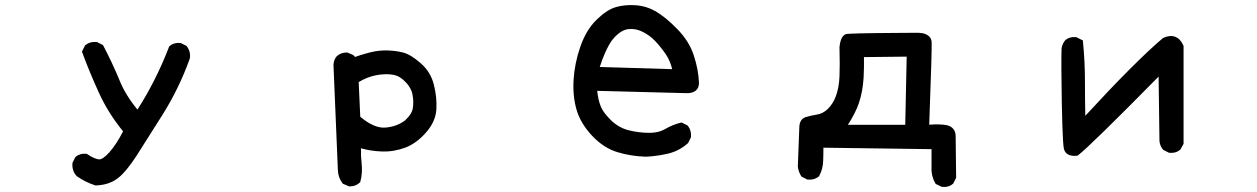

<svg xmlns="http://www.w3.org/2000/svg" viewBox="-20 -605 5040 770"><path d="M361.3 138.2Q322.8 126 288.1 101.6L287.6 101.1L286.6 100.1Q268.1 79.6 270.5 49.8V48.3L271.5 46.4L281.2 26.9L282.2 24.9L283.7 23.9Q300.3 9.3 326.2 11.7L328.6 12.2L330.6 13.7Q345.2 23.4 357.2 28.6Q369.1 33.7 377 34.2Q392.1 35.2 418.9 5.4Q446.3 -25.4 473.6 -78.1Q413.1 -152.8 377 -232.4Q339.8 -313.5 310.1 -394L308.6 -397.9L310.5 -401.9L320.3 -421.4L321.3 -423.3L323.2 -424.8Q341.8 -439 367.2 -436.5H369.1L370.6 -435.5L390.1 -425.8L393.1 -424.3L394.5 -421.4Q429.7 -354.5 458.5 -285.2Q470.7 -253.9 489.3 -223.9Q507.8 -193.8 531.2 -165.5Q567.9 -222.7 597.7 -281.7Q630.9 -346.7 657.7 -416.5L658.7 -418.9L660.6 -420.4Q677.2 -435.1 703.1 -432.6H705.1L706.5 -431.6L726.1 -421.9L728 -420.9L729.5 -418.9Q745.6 -397.9 741.2 -370.6L740.7 -369.6V-368.7Q697.3 -248.5 630.4 -142.6Q564 -37.6 526.4 21.5Q516.6 36.6 507.3 49.3Q498 62 489 73Q480 84 471.2 93Q462.4 102.1 453.6 108.9Q418.5 136.7 364.7 138.7H362.8Z M1377.9 141.6 1357.4 132.8 1355 131.8 1353.5 129.9Q1335.9 106.9 1335 76.7Q1334 49.3 1317.4 -344.2V-344.7V-345.2Q1317.9 -354.5 1320.8 -362.8Q1323.7 -371.1 1329.1 -377.9L1329.6 -378.4L1330.1 -378.9Q1337.9 -386.7 1348.4 -390.6Q1358.9 -394.5 1371.1 -394.5H1373L1375 -393.6L1395.5 -384.8L1397.5 -383.8L1398.9 -382.3L1403.8 -376.5Q1414.6 -380.4 1425 -383.8Q1435.5 -387.2 1445.6 -389.9Q1455.6 -392.6 1464.8 -395Q1497.1 -403.3 1531.2 -402.8Q1548.3 -402.3 1564.5 -400.4Q1580.6 -398.4 1595.7 -394.5Q1611.8 -390.6 1629.4 -379.9Q1647 -369.1 1667 -351.6Q1708 -315.9 1720.2 -264.2Q1726.6 -238.8 1729 -214.6Q1731.4 -190.4 1730 -167Q1727.5 -118.2 1689 -74.2Q1651.4 -30.8 1606 -13.2Q1583.5 -4.9 1559.8 -0.7Q1536.1 3.4 1510.7 2.4Q1467.8 1 1427.7 -10.3Q1426.8 19 1430.2 49.3Q1434.6 88.9 1425.3 122.6L1424.8 125L1422.9 127Q1407.2 142.6 1381.8 142.6H1379.9ZM1604 -121.6Q1618.7 -135.3 1626.5 -147.9Q1634.3 -160.6 1635.7 -172.4Q1639.6 -198.2 1634.3 -225.1Q1633.3 -231.9 1631.1 -238Q1628.9 -244.1 1625.5 -250.5Q1622.1 -256.8 1617.4 -263.2Q1612.8 -269.5 1606.9 -275.4Q1585 -299.8 1558.1 -304.7Q1551.3 -306.2 1543.7 -306.9Q1536.1 -307.6 1527.8 -307.4Q1519.5 -307.1 1510.3 -306.4Q1501 -305.7 1491.2 -303.7Q1473.1 -300.8 1454.8 -293.7Q1436.5 -286.6 1418.5 -275.9L1424.8 -136.7Q1480.5 -90.3 1523.9 -93.3Q1569.3 -96.2 1604 -121.6Z M2568.8 23.4Q2540 22.5 2512.2 18.1Q2484.4 13.7 2457 5.4Q2401.9 -10.7 2355 -60.1Q2308.6 -109.4 2292.5 -164.1Q2276.4 -218.8 2280.3 -284.7Q2284.2 -350.6 2307.1 -417Q2330.6 -484.9 2372.1 -525.4Q2393.1 -545.9 2412.4 -558.6Q2431.6 -571.3 2450.7 -576.7Q2486.3 -586.9 2528.8 -584Q2572.3 -581.1 2610.4 -559.1Q2619.6 -553.7 2629.6 -546.6Q2639.6 -539.6 2650.4 -530.8Q2661.1 -522 2672.4 -511.7Q2683.6 -501.5 2695.3 -489.3Q2744.1 -439.9 2762.7 -381.8Q2781.2 -325.2 2783.2 -272.5Q2783.2 -251.5 2769.5 -241Q2755.9 -230.5 2732.9 -231.4L2375 -240.7Q2378.9 -204.6 2388.2 -181.2Q2391.1 -172.9 2396.7 -163.6Q2402.3 -154.3 2410.6 -144.3Q2418.9 -134.3 2429.7 -123.5Q2460.9 -92.8 2501.5 -82.5Q2543 -72.3 2583 -72.3Q2596.2 -72.3 2607.7 -74Q2619.1 -75.7 2628.9 -79.1Q2638.7 -82.5 2647.5 -87.4Q2662.1 -96.2 2677.7 -102.5Q2693.4 -108.9 2709.5 -112.8L2712.9 -113.8L2716.3 -112.3L2735.8 -102.5L2737.8 -101.6L2739.3 -99.6Q2753.4 -81.1 2751 -55.7V-53.7L2750 -52.2L2740.2 -32.7L2739.3 -31.2L2737.8 -29.8Q2702.6 1 2658.7 11.2Q2644 14.6 2629.4 17.1Q2614.7 19.5 2599.9 21.2Q2585 22.9 2569.8 23.4H2569.3ZM2675.8 -327.6Q2667 -362.3 2650.9 -386.2Q2631.8 -414.6 2608.4 -439.5Q2585 -463.9 2557.1 -477.5Q2543.5 -484.4 2529.5 -487.1Q2515.6 -489.7 2501 -488.3Q2472.2 -485.8 2442.4 -453.1Q2433.1 -443.4 2423.6 -427Q2414.1 -410.6 2404.3 -387.7Q2394.5 -364.7 2385.3 -336.4Z M3755.4 143.6 3734.9 133.8 3732.4 132.3 3731 129.9Q3713.9 100.1 3715.8 64V-6.8L3282.2 -12.7Q3282.2 1.5 3282 14.4Q3281.7 27.3 3281.2 40.5Q3280.3 72.8 3265.6 100.1L3264.6 102.1L3262.7 103.5Q3245.1 117.7 3219.7 115.2H3217.8L3216.3 114.3L3196.8 104.5L3194.3 103L3192.9 101.1Q3182.1 83.5 3179.7 63.5V63V62L3185.5 -92.8Q3186 -126 3209.5 -134.8Q3228 -141.1 3255.9 -145.5Q3279.8 -148.9 3299.8 -168Q3310.1 -178.2 3318.4 -191.2Q3326.7 -204.1 3332.5 -220.2Q3344.7 -252.9 3346.7 -298.3Q3348.6 -344.7 3346.7 -414.6V-415.5V-416Q3351.6 -464.4 3375.5 -468.8Q3379.4 -469.2 3393.6 -470Q3407.7 -470.7 3430.4 -471.2Q3453.1 -471.7 3488 -472.2Q3522.9 -472.7 3564.7 -472.9Q3606.4 -473.1 3663.1 -473.6H3663.6Q3672.4 -473.1 3680.2 -471.7Q3688 -470.2 3694.3 -467Q3700.7 -463.9 3705.6 -459.7Q3710.4 -455.6 3713.1 -449.5Q3715.8 -443.4 3716.3 -436Q3717.8 -409.7 3706.5 -105Q3752.4 -107.9 3776.9 -103Q3783.2 -101.6 3788.6 -99.1Q3793.9 -96.7 3798.1 -93Q3802.2 -89.4 3805.4 -84.7Q3808.6 -80.1 3810.3 -74.5Q3812 -68.8 3812.5 -62V-61.5L3814.5 105.5V107.9L3813.5 109.9L3803.7 129.4L3802.7 131.3L3801.3 132.3Q3784.7 147 3758.8 144.5H3757.3ZM3610.4 -104.5 3616.2 -377.9 3444.8 -376Q3445.8 -341.3 3443.4 -293.5Q3442.4 -279.3 3440.9 -266.1Q3439.5 -252.9 3437 -240Q3434.6 -227.1 3431.4 -214.8Q3428.2 -202.6 3424.3 -190.9Q3410.6 -151.4 3380.4 -104.5Z M4299.3 19.5Q4278.8 22 4264.6 15.1Q4250.5 8.3 4246.6 -8.8Q4244.6 -18.1 4243.2 -41.7Q4241.7 -65.4 4240.5 -102.1Q4239.3 -138.7 4238.3 -192.4Q4235.4 -348.6 4237.3 -409.7V-410.2Q4239.7 -428.7 4251.5 -442.9L4252 -443.4L4252.4 -443.8Q4269 -458.5 4294.9 -456.1H4296.9L4298.3 -455.1L4317.9 -445.3L4322.8 -442.9L4323.2 -437.5Q4327.1 -397.9 4329.1 -358.2Q4331.1 -318.4 4331.1 -278.3Q4331.1 -210.4 4332.5 -140.6Q4532.2 -357.4 4643.1 -451.7L4644 -452.6L4645.5 -453.1Q4671.9 -465.3 4692.9 -457.5Q4713.9 -449.7 4725.6 -422.9L4726.6 -420.9V-418.9V-31.2V-28.8L4725.6 -26.4L4714.8 -6.8L4713.9 -5.4L4712.4 -4.4Q4695.8 10.3 4669.9 7.8H4668L4666.5 6.8L4647 -2.9L4645 -3.9L4644 -5.4Q4638.2 -12.2 4634.5 -20.8Q4630.9 -29.3 4629.9 -39.1V-39.6V-40L4626.5 -297.9Q4351.6 -19 4303.7 17.6L4301.8 19Z"/></svg>

Font: NaikaiFont
Style: Bold
Weight: 700
Version: Version 1.89